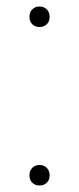

<svg xmlns="http://www.w3.org/2000/svg" viewBox="-20 -565 243 590"><path d="M101.5 5Q88 5 79.2 -3.5Q70.5 -12 70.5 -26Q70.5 -40.5 79.2 -49.2Q88 -58 101.5 -58Q115 -58 123.8 -49.2Q132.5 -40.5 132.5 -26Q132.5 -12 123.8 -3.5Q115 5 101.5 5ZM101.5 -482Q88 -482 79.2 -490.5Q70.5 -499 70.5 -513Q70.5 -527.5 79.2 -536.2Q88 -545 101.5 -545Q115 -545 123.8 -536.2Q132.5 -527.5 132.5 -513Q132.5 -499 123.8 -490.5Q115 -482 101.5 -482Z"/></svg>

Font: Encode Sans SC Thin
Style: Regular
Weight: 250
Designer: Multiple Designers
Foundry: Impallari Type
Version: Version 3.002